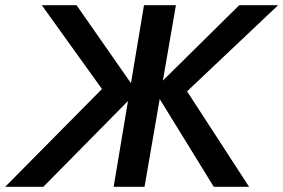

<svg xmlns="http://www.w3.org/2000/svg" viewBox="-49 -720 1092 740"><path d="M246 -700H112L344 -377L-29 0H118L479 -366ZM506 -700 389 0H508L629 -700ZM873 -700 544 -375 775 0H911L672 -368L1023 -700Z"/></svg>

Font: Jost Medium
Style: Italic
Weight: 500
Italic angle: -5°
Version: Version 3.710